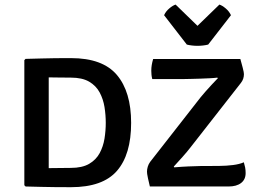

<svg xmlns="http://www.w3.org/2000/svg" viewBox="-20 -798 1110 822"><path d="M541.4 -271.9Q541.4 -136.4 480.7 -66.5Q420 3.4 283.8 3.4Q246.7 3.4 217.2 3.1Q187.7 2.9 157.7 2.1Q127.6 1.4 89.4 0.4L84.2 -5V-540.5L89.4 -545.9Q127.9 -546.9 158 -547.7Q188.1 -548.6 217.4 -548.9Q246.7 -549.2 283.8 -549.2Q419.5 -549.2 480.4 -477.2Q541.4 -405.1 541.4 -271.9ZM432.8 -271.9Q432.8 -305.5 427.4 -339.7Q421.9 -373.8 406.5 -402.5Q391 -431.2 361.4 -448.5Q331.7 -465.7 283.2 -465.7Q256 -465.7 234.5 -466.1Q213 -466.5 188.6 -466.7V-78.2Q213.6 -78.2 234.8 -78.7Q256 -79.2 283.2 -79.2Q331.7 -79.2 361.4 -96.4Q391 -113.6 406.5 -142.1Q421.9 -170.6 427.4 -204.6Q432.8 -238.7 432.8 -271.9ZM839.3 -382Q848.4 -393.2 860.8 -407.2Q873.2 -421.2 886.7 -435.8Q900.3 -450.4 912.9 -463.4L910.3 -465.7Q898.4 -464 878.1 -463Q857.8 -461.9 835.5 -461.2Q813.3 -460.5 795 -460.1Q776.7 -459.6 768.5 -459.6H631.9Q629.4 -469 628.6 -477.6Q627.7 -486.1 627.7 -494.8Q627.7 -508.2 629.7 -519.9Q631.6 -531.6 635.7 -545.5H1009Q1015.6 -521.5 1018.9 -508.9Q1022.1 -496.3 1023.2 -490.3Q1024.3 -484.2 1024.3 -480.4Q1024.3 -470.6 1021.2 -460.9Q1018.1 -451.3 1010.6 -442L795 -166.3Q781.2 -148.4 761.2 -126Q741.3 -103.5 724 -84.9L726 -81.5Q757.3 -84.3 786.6 -85.5Q816 -86.7 838.3 -87.2L917 -87.6Q950.3 -87.9 977.9 -91.5Q1005.5 -95 1023.9 -103.2Q1027.4 -91.6 1029.5 -81.1Q1031.6 -70.7 1031.6 -56.9Q1031.6 -29.6 1012.2 -14.6Q992.8 0.4 958.6 0.4H621.6Q616.2 -22.6 613.5 -34.7Q610.8 -46.9 610.1 -53Q609.3 -59.1 609.3 -63.3Q609.3 -73.1 612.6 -84.3Q615.9 -95.5 623 -105.2ZM779.8 -607.2 682.5 -732.9Q689.9 -749.5 704.8 -762Q719.7 -774.5 731.8 -778.4L825.5 -687.4L919.3 -778.4Q931.4 -774.5 946.3 -762Q961.2 -749.5 968.8 -732.9L871.3 -607.2Q862 -604.7 849.9 -603.3Q837.9 -601.8 825.5 -601.8Q813.1 -601.8 801.1 -603.3Q789.1 -604.7 779.8 -607.2Z"/></svg>

Font: Signika SC
Style: Regular
Weight: 300
Designer: Anna Giedryś
Foundry: Anna Giedryś
Version: Version 2.000